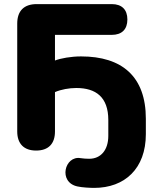

<svg xmlns="http://www.w3.org/2000/svg" viewBox="-20 -725 778 936"><path d="M439 191C588 191 691 97 691 -71V-146C691 -352 575 -450 375 -450C327 -450 276 -441 248 -430V-555H525C574 -555 601 -582 601 -630C601 -678 574 -705 525 -705H159C97 -705 64 -672 64 -610V-84C64 -24 97 9 156 9C216 9 248 -24 248 -84V-276C278 -289 317 -296 352 -296C447 -296 508 -252 508 -140V-63C508 7 471 49 415 49C399 49 388 48 373 46C295 32 262 164 358 184C380 189 420 191 439 191Z"/></svg>

Font: Nunito Black
Style: Regular
Weight: 900
Designer: Vernon Adams
Foundry: Vernon Adams
Version: Version 3.602